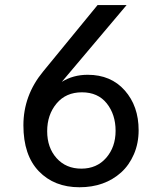

<svg xmlns="http://www.w3.org/2000/svg" viewBox="-20 -749 640 781"><path d="M171.9 -215.3Q171.9 -148.4 210.2 -105.7Q248.5 -63 311 -63Q373.5 -63 411.9 -106.9Q450.2 -150.9 450.2 -217Q450.2 -283.2 414.3 -328.4Q378.4 -373.5 313.2 -373.5Q248 -373.5 210 -327.9Q171.9 -282.2 171.9 -215.3ZM231.4 -416Q277.3 -444.8 336.9 -444.8Q431.2 -444.8 487.5 -381.1Q543.9 -317.4 543.9 -219.2Q543.9 -166 524.7 -121.6Q505.4 -77.1 473.1 -47.9Q405.8 12.7 303.2 12.7Q200.7 12.7 137.9 -52.5Q75.2 -117.7 75.2 -239.3Q75.2 -360.8 155.3 -458L377 -728.5H495.1Z"/></svg>

Font: Oxygen Mono
Style: Regular
Weight: 400
Designer: Vernon Adams
Foundry: Vernon Adams
Version: Version 0.201; ttfautohint (v0.8) -r 50 -G 200 -x